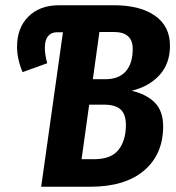

<svg xmlns="http://www.w3.org/2000/svg" viewBox="-20 -712 671 732"><path d="M602 -230Q602 -124 529.5 -62Q457 0 323 0H137L220 -589H197Q175 -589 163 -574Q151 -559 151 -530Q151 -503 160 -471L66 -437Q45 -487 45 -534Q45 -606 88.5 -649Q132 -692 205 -692H414Q514 -692 571 -652Q628 -612 628 -538Q628 -469 588 -425.5Q548 -382 482 -366Q538 -353 570 -321Q602 -289 602 -230ZM359 -590 334 -410H381Q433 -410 459.5 -440Q486 -470 486 -526Q486 -590 414 -590ZM460 -235Q460 -276 440 -294.5Q420 -313 376 -313H320L291 -105H338Q404 -105 432 -141Q460 -177 460 -235Z"/></svg>

Font: Fira Sans Compressed SemiBold
Style: Italic
Weight: 600
Width: 1
Italic angle: -8°
Designer: bBox Type GmbH & Carrois Corporate GbR & Edenspiekermann AG
Foundry: bBox Type GmbH & Carrois Corporate GbR & Edenspiekermann AG
Version: Version 4.301